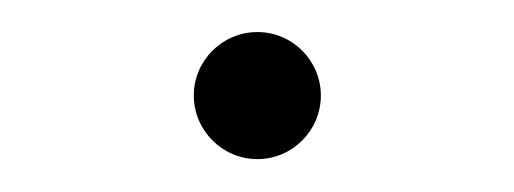

<svg xmlns="http://www.w3.org/2000/svg" viewBox="-20 -401 316 118"><path d="M138.2 -303.2C159.7 -303.2 177.2 -320.8 177.2 -342.3C177.2 -363.8 159.7 -381.3 138.2 -381.3C116.7 -381.3 99.1 -363.8 99.1 -342.3C99.1 -320.8 116.7 -303.2 138.2 -303.2Z"/></svg>

Font: Raveo ExtraLight
Style: Regular
Weight: 200
Designer: Jakub Foglar, Rasmus Andersson (Inter)
Foundry: Jakubfoglar.com
Version: Version 1.100;Glyphs 3.2.3 (3260)